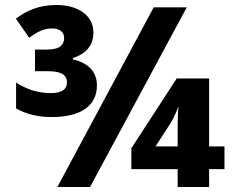

<svg xmlns="http://www.w3.org/2000/svg" viewBox="-20 -743 921 763"><path d="M185.1 -277.8C303.7 -277.8 365.2 -324.2 365.2 -403.8C365.2 -454.6 334 -492.7 270 -506.8V-512.2C327.1 -531.7 351.1 -566.4 351.1 -613.8C351.1 -647.5 337.4 -673.8 310.1 -693.8C282.7 -713.4 247.1 -723.1 203.1 -723.1C137.2 -723.1 87.4 -702.1 43 -668.9L96.2 -592.8C131.8 -619.6 157.2 -629.9 188 -629.9C221.2 -629.9 234.9 -611.8 234.9 -591.8C234.9 -578.6 230 -567.4 220.2 -559.1C210 -550.3 190.4 -545.9 161.1 -545.9H119.1V-460H171.9C226.6 -460 246.1 -442.9 246.1 -416C246.1 -387.2 224.6 -373 182.1 -373C129.9 -373 85.4 -388.2 43.9 -415V-312C84.5 -289.1 131.8 -277.8 185.1 -277.8ZM337.9 0 722.2 -713.9H590.8L208 0ZM811 0V-70.8H872.1V-161.1H811V-431.2H682.1L502 -153.8V-70.8H686V0ZM654.8 -249C664.6 -263.2 679.7 -294.4 689 -319.8C687 -293 686 -267.1 686 -241.2V-161.1H598.1Z"/></svg>

Font: Noto Reveo Sans
Style: Regular
Weight: 800
Designer: Monotype Design Team
Foundry: Monotype Imaging Inc.
Version: Version 2.007